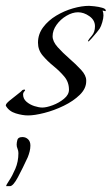

<svg xmlns="http://www.w3.org/2000/svg" viewBox="-64 -387 382 657"><path d="M32 8Q13 8 -10 1Q-33 -6 -44 -25V-27Q-44 -32 -31.5 -42.5Q-19 -53 -5 -63.5Q9 -74 13 -79L20 -81L22 -77Q15 -71 15 -64Q15 -49 26.5 -39Q38 -29 53.5 -24Q69 -19 81 -19Q95 -19 116.5 -27Q138 -35 155 -49Q172 -63 172 -80Q172 -106 156 -125Q140 -144 119 -161Q98 -178 82 -197Q66 -216 66 -241Q66 -270 83.5 -293.5Q101 -317 128.5 -333.5Q156 -350 186 -358.5Q216 -367 241 -367Q245 -367 259 -365.5Q273 -364 285.5 -360.5Q298 -357 298 -351Q298 -349 297 -349H295L287 -351Q290 -344 290 -334Q290 -325 286 -311Q282 -297 277 -289Q276 -287 267 -276Q258 -265 249 -255Q240 -245 238 -245L237 -247Q239 -252 250 -264.5Q261 -277 261 -297Q261 -318 242 -331.5Q223 -345 203 -345Q184 -345 163.5 -333Q143 -321 129.5 -302Q116 -283 116 -263Q116 -245 133.5 -225.5Q151 -206 173.5 -186.5Q196 -167 213.5 -148Q231 -129 231 -112V-109Q231 -84 209 -62.5Q187 -41 154 -25Q121 -9 87.5 -0.5Q54 8 32 8ZM-43 250Q-43 246 -32.5 230.5Q-22 215 -11.5 190.5Q-1 166 -1 137Q-1 129 -4 122Q-7 115 -7 108Q-7 101 -4.5 91.5Q-2 82 13 82Q24 82 32 89.5Q40 97 40 111Q40 121 37.5 131Q35 141 31 151Q14 188 -2.5 219Q-19 250 -30 250Z"/></svg>

Font: Beau Rivage
Style: Regular
Weight: 400
Designer: Robert E. Leuschke
Foundry: Robert E. Leuschke
Version: Version 1.010; ttfautohint (v1.8.3)